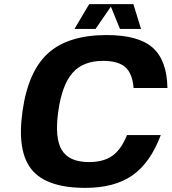

<svg xmlns="http://www.w3.org/2000/svg" viewBox="-20 -890 831 930"><path d="M595.2 -235.8H758.8Q708.5 -101.6 621.6 -40.8Q534.7 20 393.1 20Q206.5 20 134 -67.9Q61.5 -155.8 88.9 -350.1Q115.7 -543.9 212.9 -632.1Q310.1 -720.2 497.1 -720.2Q649.9 -720.2 719.2 -659.4Q788.6 -598.6 791 -463.9H627Q621.6 -533.7 587.2 -564.5Q552.7 -595.2 479 -595.2Q382.8 -595.2 331.5 -537.1Q280.3 -479 262.2 -350.1Q244.1 -221.2 279.5 -163.1Q314.9 -105 411.1 -105Q481.4 -105 524.4 -135.5Q567.4 -166 595.2 -235.8ZM625 -870.1H626L663.1 -750H561L517.1 -857.9L442.9 -750H340.8L412.1 -870.1Z"/></svg>

Font: Fivo Sans Modern
Style: Italic
Weight: 700
Designer: Alexander Slobzheninov
Foundry: Alexander Slobzheninov
Version: 1.0